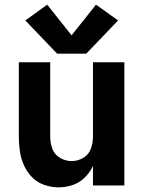

<svg xmlns="http://www.w3.org/2000/svg" viewBox="-20 -798 616 826"><path d="M232 8Q263 8 292.5 -2Q322 -12 344.5 -34Q367 -56 380 -84V0H515V-530H380V-210Q380 -184 371 -158.5Q362 -133 338.5 -119Q315 -105 288 -105Q262 -105 238 -119Q214 -133 205 -158.5Q196 -184 196 -210V-530H61V-210Q61 -179 65.5 -147.5Q70 -116 83 -87Q96 -58 118 -35.5Q140 -13 170.5 -2.5Q201 8 232 8ZM226 -567H351L488 -710L393 -778L288 -646L183 -778L89 -710Z"/></svg>

Font: Iosevka Sparkle Extrabold
Style: Regular
Weight: 800
Designer: Belleve Invis
Foundry: Belleve Invis
Version: Version 4.5.0; ttfautohint (v1.8.3)